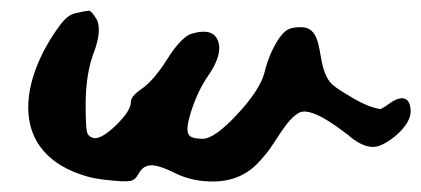

<svg xmlns="http://www.w3.org/2000/svg" viewBox="-20 -346 803 366"><path d="M719.6 -146.7C716.3 -144.2 711.2 -141.1 705.2 -137.8C705 -137.9 704.8 -137.9 704.6 -138C679.4 -142.5 656.9 -156.2 635.1 -169.7C627.7 -174.2 620.2 -178.9 613.7 -184.8C578.8 -216.6 603.3 -294.2 553.1 -294.2C541.9 -294.2 533.3 -292.5 527.5 -289C521.7 -285.5 515.3 -278.3 508.4 -267.5C497.5 -249.6 489.4 -229.5 484 -207C477.8 -184.5 460.3 -158 431.6 -127.4C403 -96.7 381.3 -81.5 366.6 -81.5C351.1 -81.5 342.2 -84.2 339.8 -89.6C335.1 -95.8 337.1 -111.7 345.6 -137.3C354.1 -162.8 364.9 -184.9 378.1 -203.5C395.9 -229.8 401.8 -251.3 395.6 -268C389.4 -284.7 373.5 -289.5 347.9 -282.5C334 -279.5 317.7 -263.2 299.1 -233.7C282 -206.6 265.8 -187.6 250.3 -176.8C236.3 -167.5 229.4 -158.9 229.4 -151.2C229.4 -140.3 220.2 -126 202.1 -108.2C183.8 -90.4 169.7 -81.8 159.6 -82.6C151.9 -84.2 147.2 -88.3 145.7 -94.8C144.1 -101.4 143.3 -118.7 143.3 -146.6C143.3 -186.8 148.8 -220.5 159.6 -247.7C168.9 -273.3 170.8 -293 165.4 -307C158.4 -319.4 153 -325.6 149.2 -325.6C142.9 -324.8 138.1 -324 134.6 -323.2C131.1 -322.5 127.8 -321.7 124.7 -320.9C114.7 -319.4 104.6 -311.8 94.5 -298.2C17.5 -194.7 -6.9 -53 146.8 -9.4C157.7 -6.3 171.6 -4 188.7 -2.4C209.6 -0.1 223.1 0.3 229.4 -1.3C235.5 -2.8 240.6 -7.5 244.4 -15.2C249.9 -25.3 257.6 -30.5 267.7 -30.9C277.7 -31.3 293.6 -26.1 315.4 -15.2C334.7 -5.9 356.1 -0.9 379.3 -0.1C402.5 0.7 422.7 -3.2 439.8 -11.7C449.1 -16.4 457 -21.6 463.6 -27.4C470.2 -33.2 478.1 -41.8 487.4 -53C505.1 -74.3 526.5 -119.6 551.1 -131.5C577.5 -144.1 641.1 -89.3 643.1 -89.3C643.1 -89.3 674.5 -57.9 702.6 -67.9C725.5 -76.1 763.1 -106.8 762.8 -133.5C762.5 -164.6 742.5 -164.3 719.6 -146.7Z"/></svg>

Font: Beth Ellen
Style: Regular
Weight: 400
Version: Version 1.015;Fontself Maker 2.1.2